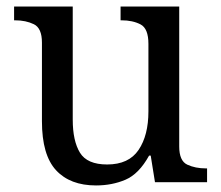

<svg xmlns="http://www.w3.org/2000/svg" viewBox="-20 -556 675 586"><path d="M273 10Q194 10 151 -36.5Q108 -83 108 -186V-426Q108 -470 83.5 -482Q59 -494 26 -494H23V-536H202V-191Q202 -126 224 -90Q246 -54 307 -54Q373 -54 403 -98.5Q433 -143 433 -216V-422Q433 -469 409 -481.5Q385 -494 351 -494H348V-536H527V-109Q527 -65 551.5 -53.5Q576 -42 609 -42H612V0H453L440 -81H435Q404 -25 363 -7.5Q322 10 273 10Z"/></svg>

Font: Noto Serif Oriya
Style: Regular
Weight: 400
Designer: David Williams
Foundry: Google LLC, David Williams
Version: Version 1.051; ttfautohint (v1.8.4.7-5d5b)